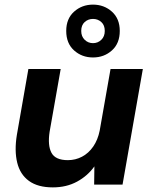

<svg xmlns="http://www.w3.org/2000/svg" viewBox="-20 -800 661 832"><path d="M209 12Q144 12 105.5 -16Q67 -44 54.5 -95.5Q42 -147 53 -215L103 -501H243L195 -229Q186 -170 203 -138Q220 -106 274 -106Q307 -106 335.5 -121Q364 -136 384 -165Q404 -194 412 -234L459 -501H599L511 0H388L389 -79Q360 -38 314 -13Q268 12 209 12ZM383 -551Q335 -551 301 -581.5Q267 -612 267 -666Q267 -719 301 -749.5Q335 -780 383 -780Q431 -780 465 -749.5Q499 -719 499 -666Q499 -612 465 -581.5Q431 -551 383 -551ZM383 -613Q404 -613 419 -627.5Q434 -642 434 -666Q434 -691 419 -704.5Q404 -718 383 -718Q362 -718 347 -704.5Q332 -691 332 -666Q332 -642 347 -627.5Q362 -613 383 -613Z"/></svg>

Font: DM Sans 18pt ExtraBold
Style: Italic
Weight: 800
Italic angle: -10°
Designer: Colophon Foundry, Jonny Pinhorn
Foundry: Colophon Foundry
Version: Version 4.004;gftools[0.9.30]